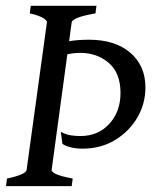

<svg xmlns="http://www.w3.org/2000/svg" viewBox="-20 -635 528 655"><path d="M476.1 -336.9Q476.1 -280.3 447.8 -232.7Q419.4 -185.1 371.1 -156.5Q322.8 -127.9 261.7 -127.9Q218.8 -127.9 192.9 -144L187.5 -185.1Q205.1 -175.8 221.7 -173.3Q238.3 -170.9 253.9 -170.9Q314.9 -170.9 353 -212.6Q391.1 -254.4 391.1 -317.9Q391.1 -385.7 351.3 -420.2Q311.5 -454.6 253.9 -454.6Q230.5 -454.6 207 -449.2Q183.6 -443.8 160.6 -438.5L161.6 -478.5Q206.5 -499.5 283.7 -499.5Q373 -499.5 424.6 -455.1Q476.1 -410.6 476.1 -336.9ZM309.1 -615.2 305.7 -589.4Q259.8 -581.1 242.7 -573.5Q225.6 -565.9 224.6 -559.1L156.2 -55.7Q154.8 -49.8 169.4 -42Q184.1 -34.2 228 -25.9L224.6 0H0.5L3.9 -25.9Q68.4 -39.6 70.8 -55.7L140.1 -559.1Q141.1 -564.9 126.7 -573.7Q112.3 -582.5 81.5 -589.4L85 -615.2Z"/></svg>

Font: Gentium Book Plus
Style: Italic
Weight: 400
Italic angle: -8°
Designer: Victor Gaultney, Annie Olsen, Iska Routamaa, Becca Hirsbrunner
Foundry: SIL International
Version: Version 6.101